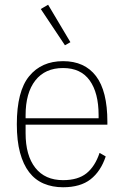

<svg xmlns="http://www.w3.org/2000/svg" viewBox="-20 -778 524 810"><path d="M246 12Q201 12 164.5 -3.5Q128 -19 103 -51.5Q78 -84 64.5 -134Q51 -184 51 -254Q51 -393 103 -456.5Q155 -520 246 -520Q337 -520 385 -457Q433 -394 433 -264V-252H88V-216Q88 -122 129 -70Q170 -18 246 -18Q309 -18 345 -47Q381 -76 400 -133L426 -118Q405 -55 362 -21.5Q319 12 246 12ZM246 -491Q170 -491 129 -438.5Q88 -386 88 -292V-279H396V-292Q396 -386 358.5 -438.5Q321 -491 246 -491ZM152 -740 183 -758 277 -600 254 -587Z"/></svg>

Font: IBM Plex Sans Cond ExtLt
Style: Regular
Weight: 200
Width: 3
Designer: Mike Abbink, Paul van der Laan, Pieter van Rosmalen
Foundry: Bold Monday
Version: Version 1.3